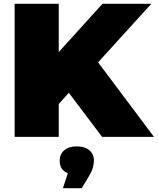

<svg xmlns="http://www.w3.org/2000/svg" viewBox="-20 -720 830 1010"><path d="M790 0H517L342 -232L289 -173V0H57V-700H289V-446L519 -700H776L496 -392ZM410 270H311L337 191Q294 175 294 125Q294 91 318 70.5Q342 50 384 50Q426 50 450 70.5Q474 91 474 125Q474 139 469.5 158.5Q465 178 449 205Z"/></svg>

Font: Montserrat-Alt1 Black
Style: Regular
Weight: 900
Designer: Differentunic
Foundry: Differentunic
Version: Version 7.222